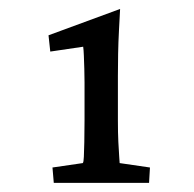

<svg xmlns="http://www.w3.org/2000/svg" viewBox="-20 -601 431 427"><path d="M242.2 -333Q242.2 -305.7 243.2 -285.2Q244.1 -264.6 245.1 -252.9Q246.1 -241.2 246.1 -238.3L313.5 -228.5L311.5 -194.3H99.6L96.7 -228.5L164.1 -238.3Q166 -240.2 166.5 -252.4Q167 -264.6 167.5 -285.2Q168 -305.7 168 -333V-418Q168 -432.6 167.5 -448.2Q167 -463.9 166.5 -477.1Q166 -490.2 165 -497.1L91.8 -486.3L87.9 -522.5L247.1 -581.1Q246.1 -559.6 244.6 -533.7Q243.2 -507.8 242.7 -481.4Q242.2 -455.1 242.2 -431.6Z"/></svg>

Font: Crimson Pro ExtraLight
Style: Regular
Weight: 400
Version: Version 1.002